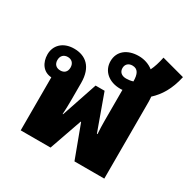

<svg xmlns="http://www.w3.org/2000/svg" viewBox="-172 -957 1122 1126"><g transform="rotate(30 388.5 -394.0)"><path d="M109 0H311L388 -220H391L473 0H675V-518C675 -531 674 -543 673 -554C720 -597 757 -655 777 -746L621 -788C613 -749 603 -717 590 -691C564 -712 529 -724 492 -724C415 -724 362 -683 362 -615C362 -549 415 -503 492 -503C497 -503 502 -503 507 -504V-297C507 -267 508 -235 510 -206H506L419 -447H358L277 -206H274C276 -234 277 -266 277 -297V-418C277 -526 220 -572 142 -572C65 -572 22 -524 22 -465C22 -410 52 -362 109 -359ZM492 -572C462 -572 443 -588 443 -615C443 -640 460 -657 487 -657C525 -657 538 -628 538 -579C522 -574 507 -572 492 -572ZM134 -420C107 -420 89 -436 89 -465C89 -494 107 -511 134 -511C160 -511 178 -494 178 -465C178 -435 160 -420 134 -420Z"/></g></svg>

Font: Noto Sans Thai Looped SemiCondensed Black
Style: Regular
Weight: 900
Width: 4
Designer: Sasikarn Vongin, Ben Mitchell
Foundry: The Fontpad Ltd
Version: Version 1.001